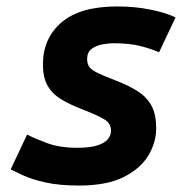

<svg xmlns="http://www.w3.org/2000/svg" viewBox="-20 -560 600 595"><path d="M225 15Q164 15 121.5 5.5Q79 -4 53 -16Q27 -28 13 -35L64 -143Q87 -131 126 -116.5Q165 -102 220 -102Q259 -102 282 -109.5Q305 -117 314.5 -129Q324 -141 324 -155Q324 -176 306.5 -188Q289 -200 238 -220Q196 -236 168.5 -253Q141 -270 127 -295.5Q113 -321 113 -360Q113 -441 170.5 -490.5Q228 -540 343 -540Q399 -540 447.5 -530Q496 -520 524 -506L473 -398Q448 -409 414.5 -417.5Q381 -426 331 -426Q317 -426 297.5 -422.5Q278 -419 264 -408.5Q250 -398 250 -377Q250 -364 255.5 -354.5Q261 -345 279.5 -335.5Q298 -326 335 -312Q380 -295 408.5 -276Q437 -257 450.5 -230.5Q464 -204 464 -162Q464 -119 440 -78.5Q416 -38 363.5 -11.5Q311 15 225 15Z"/></svg>

Font: Ubuntu Sans Mono
Style: Bold Italic
Weight: 700
Italic angle: -13.5°
Monospace: yes
Designer: Dalton Maag Ltd
Foundry: Dalton Maag Ltd
Version: Version 1.006